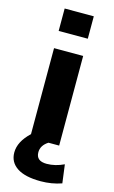

<svg xmlns="http://www.w3.org/2000/svg" viewBox="-144 -803 637 1076"><g transform="rotate(15 174.5 -265.0)"><path d="M90 -620V-750H259V-620ZM197 0Q156 26 156 66Q156 117 217 117Q267 117 317 93L331 200Q274 220 210 220Q119 220 72.5 189Q26 158 26 102Q26 39 90 -21V-520H259V0Z"/></g></svg>

Font: Mplus 1p ExtraBold
Style: Regular
Weight: 800
Version: Version 1.061